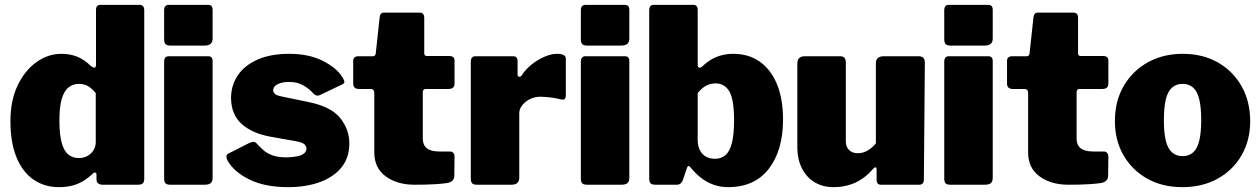

<svg xmlns="http://www.w3.org/2000/svg" viewBox="-20 -762 5198 792"><path d="M403 0Q393 0 385.5 -5Q378 -10 378 -23V-42Q378 -49 373 -50Q368 -51 363 -46Q344 -28 323.5 -15.5Q303 -3 278.5 3.5Q254 10 223 10Q164 10 119 -20.5Q74 -51 48.5 -112Q23 -173 23 -263Q23 -347 52.5 -409Q82 -471 130 -505.5Q178 -540 233 -540Q267 -540 296.5 -529Q326 -518 357 -488Q365 -482 370.5 -483Q376 -484 376 -496V-721Q376 -742 394 -742H556Q575 -742 575 -719V-25Q575 -12 569.5 -6Q564 0 548 0H403ZM375 -378Q359 -397 343.5 -406.5Q328 -416 305 -416Q282 -416 263.5 -402Q245 -388 235 -355Q225 -322 225 -264Q225 -207 234.5 -173Q244 -139 262 -124.5Q280 -110 305 -110Q325 -110 340.5 -118.5Q356 -127 365.5 -142Q375 -157 375 -176V-378Z M857 -29Q857 -13 849 -6.5Q841 0 824 0H683Q668 0 662.5 -6Q657 -12 657 -25V-507Q657 -530 676 -530H839Q857 -530 857 -510ZM857 -603Q857 -574 824 -574H683Q668 -574 662.5 -580.5Q657 -587 657 -600V-719Q657 -742 676 -742H839Q857 -742 857 -721Z M1271 -378Q1256 -395 1232 -409.5Q1208 -424 1171 -424Q1145 -424 1126 -415Q1107 -406 1107 -389Q1107 -382 1113.5 -375Q1120 -368 1147 -363L1253 -341Q1346 -322 1383.5 -275Q1421 -228 1421 -170Q1421 -112 1389 -72Q1357 -32 1300 -11Q1243 10 1168 10Q1072 10 1008 -22Q944 -54 919 -99Q914 -108 914 -116Q914 -124 921 -128L1008 -172Q1021 -178 1027.5 -177Q1034 -176 1039 -170Q1051 -157 1065.5 -143.5Q1080 -130 1104.5 -121Q1129 -112 1169 -113Q1190 -114 1207 -117.5Q1224 -121 1234 -129Q1244 -137 1244 -149Q1244 -159 1235.5 -167Q1227 -175 1198 -180L1096 -198Q1020 -212 977 -250.5Q934 -289 933 -357Q933 -409 960.5 -450.5Q988 -492 1042 -516Q1096 -540 1173 -540Q1255 -540 1312.5 -510.5Q1370 -481 1392 -444Q1397 -437 1400 -428Q1403 -419 1392 -414L1300 -370Q1291 -366 1284 -368.5Q1277 -371 1271 -378Z M1737 -395Q1724 -395 1724 -382V-190Q1724 -164 1740.5 -150.5Q1757 -137 1794 -137H1837Q1845 -137 1850 -131Q1855 -125 1855 -117L1854 -37Q1854 -13 1825 -7Q1803 -4 1780.5 -2.5Q1758 -1 1735.5 -0.5Q1713 0 1690 0Q1618 0 1571 -34.5Q1524 -69 1524 -133V-377Q1524 -395 1509 -395H1461Q1437 -395 1437 -417V-511Q1437 -530 1459 -530H1518Q1529 -530 1530 -542L1546 -690Q1548 -710 1564 -710H1711Q1730 -710 1730 -688V-542Q1730 -531 1741 -531H1833Q1855 -531 1855 -512V-417Q1855 -395 1830 -395Z M1948 0Q1933 0 1927.5 -6Q1922 -12 1922 -25V-507Q1922 -530 1941 -530H2097Q2115 -530 2115 -510V-454Q2115 -447 2121 -445.5Q2127 -444 2132 -451Q2148 -476 2173 -496Q2198 -516 2226 -528Q2254 -540 2277 -540Q2314 -540 2314 -520V-368Q2314 -347 2294 -352Q2271 -358 2246.5 -360.5Q2222 -363 2208 -363Q2192 -363 2176.5 -357.5Q2161 -352 2148.5 -342Q2136 -332 2129 -320Q2122 -308 2122 -295V-29Q2122 0 2089 0H1948Z M2576 -29Q2576 -13 2568 -6.5Q2560 0 2543 0H2402Q2387 0 2381.5 -6Q2376 -12 2376 -25V-507Q2376 -530 2395 -530H2558Q2576 -530 2576 -510ZM2576 -603Q2576 -574 2543 -574H2402Q2387 -574 2381.5 -580.5Q2376 -587 2376 -600V-719Q2376 -742 2395 -742H2558Q2576 -742 2576 -721Z M2685 0Q2669 0 2663.5 -6Q2658 -12 2658 -25V-719Q2658 -742 2677 -742H2840Q2858 -742 2858 -721V-496Q2858 -484 2864 -483Q2870 -482 2877 -488Q2898 -508 2918.5 -519Q2939 -530 2960.5 -535Q2982 -540 3004 -540Q3069 -540 3115 -507Q3161 -474 3185.5 -413.5Q3210 -353 3210 -269Q3210 -142 3151.5 -66Q3093 10 2983 10Q2952 10 2923.5 0Q2895 -10 2871 -29Q2847 -48 2827 -73Q2823 -78 2819.5 -77Q2816 -76 2814 -70L2798 -23Q2791 0 2772 0ZM2858 -185Q2858 -160 2867 -142.5Q2876 -125 2892 -116Q2908 -107 2929 -107Q2955 -107 2972.5 -122Q2990 -137 2999 -172Q3008 -207 3008 -265Q3008 -352 2988.5 -385Q2969 -418 2932 -418Q2909 -418 2891 -407.5Q2873 -397 2858 -378Z M3518 -130Q3541 -130 3560.5 -142Q3580 -154 3593 -171V-501Q3593 -530 3626 -530H3769Q3795 -530 3795 -504L3791 -22Q3791 0 3772 0H3614Q3596 0 3596 -20V-64Q3596 -70 3592.5 -71.5Q3589 -73 3584 -68Q3550 -28 3509 -9Q3468 10 3418 10Q3375 10 3341.5 -9.5Q3308 -29 3288.5 -66.5Q3269 -104 3269 -157V-500Q3269 -530 3300 -530H3446Q3469 -530 3469 -504V-179Q3469 -156 3482.5 -143Q3496 -130 3518 -130Z M4075 -29Q4075 -13 4067 -6.5Q4059 0 4042 0H3901Q3886 0 3880.5 -6Q3875 -12 3875 -25V-507Q3875 -530 3894 -530H4057Q4075 -530 4075 -510ZM4075 -603Q4075 -574 4042 -574H3901Q3886 -574 3880.5 -580.5Q3875 -587 3875 -600V-719Q3875 -742 3894 -742H4057Q4075 -742 4075 -721Z M4434 -395Q4421 -395 4421 -382V-190Q4421 -164 4437.5 -150.5Q4454 -137 4491 -137H4534Q4542 -137 4547 -131Q4552 -125 4552 -117L4551 -37Q4551 -13 4522 -7Q4500 -4 4477.5 -2.5Q4455 -1 4432.5 -0.5Q4410 0 4387 0Q4315 0 4268 -34.5Q4221 -69 4221 -133V-377Q4221 -395 4206 -395H4158Q4134 -395 4134 -417V-511Q4134 -530 4156 -530H4215Q4226 -530 4227 -542L4243 -690Q4245 -710 4261 -710H4408Q4427 -710 4427 -688V-542Q4427 -531 4438 -531H4530Q4552 -531 4552 -512V-417Q4552 -395 4527 -395Z M4857 10Q4775 10 4712.5 -25Q4650 -60 4614.5 -121.5Q4579 -183 4579 -262Q4579 -346 4616 -408.5Q4653 -471 4716 -505.5Q4779 -540 4858 -540Q4942 -540 5004.5 -504Q5067 -468 5102 -405.5Q5137 -343 5137 -262Q5137 -183 5101.5 -121.5Q5066 -60 5003 -25Q4940 10 4857 10ZM4858 -118Q4885 -118 4902 -133.5Q4919 -149 4927 -182Q4935 -215 4935 -266Q4935 -319 4927 -352Q4919 -385 4902 -400.5Q4885 -416 4858 -416Q4832 -416 4814.5 -400.5Q4797 -385 4789 -352Q4781 -319 4781 -266Q4781 -214 4789 -181.5Q4797 -149 4814.5 -133.5Q4832 -118 4858 -118Z"/></svg>

Font: Libre Franklin Thin Black
Style: Regular
Weight: 900
Version: Version 3.000